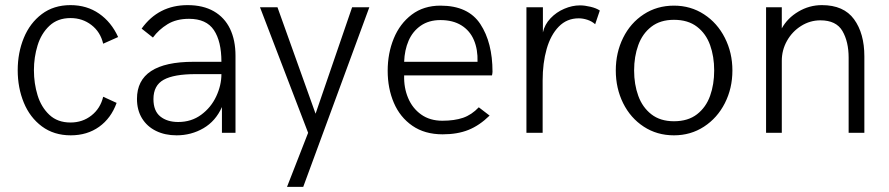

<svg xmlns="http://www.w3.org/2000/svg" viewBox="-20 -516 3453 746"><path d="M48.8 -243.2Q48.8 -311 72.5 -368.7Q96.2 -426.3 142.3 -461.2Q188.5 -496.1 253.9 -496.1Q317.4 -496.1 365 -463.1Q412.6 -430.2 439 -372.1L380.9 -346.2Q370.1 -392.1 335.2 -418.9Q300.3 -445.8 253.9 -445.8Q204.1 -445.8 172.1 -415.8Q140.1 -385.7 126 -339.6Q111.8 -293.5 111.8 -243.2Q111.8 -191.9 126 -145.8Q140.1 -99.6 171.9 -69.8Q203.6 -40 253.9 -40Q300.8 -40 335.4 -67.4Q370.1 -94.7 380.9 -140.1L433.1 -116.2Q411.6 -56.6 365.2 -23.4Q318.8 9.8 254.9 9.8Q189.5 9.8 142.8 -24.9Q96.2 -59.6 72.5 -117.2Q48.8 -174.8 48.8 -243.2Z M512.2 -131.8Q512.2 -275.9 731.9 -275.9H840.3Q840.3 -355.5 811 -399.2Q781.7 -442.9 714.4 -442.9Q665 -442.9 630.9 -421.9Q596.7 -400.9 574.2 -370.1L530.3 -404.8Q595.7 -496.1 709 -496.1Q769 -496.1 810.8 -472.2Q852.5 -448.2 873.8 -404.1Q895 -359.9 895 -299.8V0H842.3V-100.1Q817.9 -45.4 770.5 -17.8Q723.1 9.8 666 9.8Q621.1 9.8 586.2 -7.3Q551.3 -24.4 531.7 -56.4Q512.2 -88.4 512.2 -131.8ZM840.3 -228H739.3Q655.8 -228 616 -206.1Q576.2 -184.1 576.2 -130.9Q576.2 -85 602.8 -63.5Q629.4 -42 672.4 -42Q723.6 -42 761.7 -70.1Q799.8 -98.1 820.1 -141.4Q840.3 -184.6 840.3 -228Z M1095.2 210 1177.2 0 990.2 -487.8H1058.1L1206.1 -74.2L1348.1 -487.8H1415L1158.2 210Z M1486.3 -241.2Q1486.3 -309.1 1510 -366.7Q1533.7 -424.3 1579.8 -459.2Q1626 -494.1 1691.4 -494.1Q1799.3 -494.1 1846.4 -422.4Q1893.6 -350.6 1893.6 -236.8Q1893.6 -233.9 1892.8 -229.5Q1892.1 -225.1 1891.6 -223.1H1550.3Q1548.8 -175.3 1565.7 -135.3Q1582.5 -95.2 1616.5 -71Q1650.4 -46.9 1698.7 -46.9Q1745.6 -46.9 1779.1 -58.3Q1812.5 -69.8 1840.3 -99.1L1882.3 -66.9Q1842.8 -28.3 1800 -11.2Q1757.3 5.9 1699.7 5.9Q1630.4 5.9 1582.3 -27.3Q1534.2 -60.5 1510.3 -116.5Q1486.3 -172.4 1486.3 -241.2ZM1835.4 -275.9Q1836.9 -323.7 1821.3 -360.4Q1805.7 -397 1772.7 -417.5Q1739.7 -438 1691.4 -438Q1646.5 -438 1615 -416.3Q1583.5 -394.5 1567.6 -357.9Q1551.8 -321.3 1550.3 -275.9Z M2025.4 -487.8H2089.4V-390.1Q2096.2 -420.9 2118.9 -444.8Q2141.6 -468.8 2172.4 -481.9Q2203.1 -495.1 2233.4 -495.1Q2252 -495.1 2274.4 -489.7Q2296.9 -484.4 2310.5 -475.1L2292.5 -421.9Q2279.3 -433.6 2262 -439.2Q2244.6 -444.8 2228.5 -444.8Q2182.6 -444.8 2151.1 -412.6Q2119.6 -380.4 2104 -325.7Q2088.4 -271 2088.4 -203.1V0H2025.4Z M2372.6 -242.2Q2372.6 -311.5 2401.1 -369.1Q2429.7 -426.8 2481.2 -460.4Q2532.7 -494.1 2598.6 -494.1Q2663.6 -494.1 2715.3 -460.4Q2767.1 -426.8 2796.4 -368.9Q2825.7 -311 2825.7 -242.2Q2825.7 -172.9 2796.4 -115.2Q2767.1 -57.6 2715.3 -23.9Q2663.6 9.8 2598.6 9.8Q2532.7 9.8 2481.2 -23.9Q2429.7 -57.6 2401.1 -115.2Q2372.6 -172.9 2372.6 -242.2ZM2754.9 -242.2Q2754.9 -296.4 2739 -340.8Q2723.1 -385.3 2688.2 -412.1Q2653.3 -439 2598.6 -439Q2545.4 -439 2510.7 -412.1Q2476.1 -385.3 2460 -340.8Q2443.8 -296.4 2443.8 -242.2Q2443.8 -188 2460 -143.6Q2476.1 -99.1 2510.7 -72Q2545.4 -44.9 2598.6 -44.9Q2653.3 -44.9 2688.2 -72Q2723.1 -99.1 2739 -143.6Q2754.9 -188 2754.9 -242.2Z M2956.5 -487.8H3017.6V-405.8Q3039.6 -445.8 3082 -470.9Q3124.5 -496.1 3173.3 -496.1Q3258.3 -496.1 3298.3 -441.2Q3338.4 -386.2 3338.4 -296.9V0H3277.3V-292Q3277.3 -354 3253.2 -395.5Q3229 -437 3167.5 -437Q3127.4 -437 3092.8 -415.3Q3058.1 -393.6 3037.8 -357.4Q3017.6 -321.3 3017.6 -279.8V0H2956.5Z"/></svg>

Font: Acari Sans Light
Style: Regular
Weight: 300
Designer: Alfredo Marco Pradil and Stefan Peev
Foundry: Hanken Design Co.
Version: Version 1.045;January 11, 2019;FontCreator 11.5.0.2425 64-bi